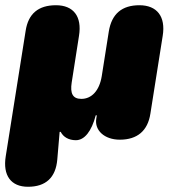

<svg xmlns="http://www.w3.org/2000/svg" viewBox="-30 -524 663 734"><path d="M77 190C145 190 183 155 189 86L198 -20H202C212 0 233 12 260 12C293 12 320 -22 336 -83H340L338 -70C331 -26 369 10 428 10C495 10 535 -24 545 -90L592 -387C604 -461 570 -504 503 -504C436 -504 397 -471 386 -404L359 -233C350 -177 320 -146 281 -146C247 -146 238 -168 244 -208L272 -387C284 -461 251 -504 184 -504C117 -504 78 -472 68 -406L-8 73C-20 147 12 190 77 190Z"/></svg>

Font: SN Pro Black
Style: Italic
Weight: 900
Italic angle: -9°
Designer: Tobias Whetton
Foundry: Supernotes
Version: Version 1.001;Glyphs 3.2 (3249)